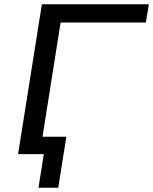

<svg xmlns="http://www.w3.org/2000/svg" viewBox="-20 -725 720 903"><path d="M161 158 186 0H70L83 -82H292L254 158ZM65 0 177 -705H680L666 -619H265L167 0Z"/></svg>

Font: Nunito Sans 10pt SemiExpanded Medium
Style: Italic
Weight: 500
Width: 6
Italic angle: -9°
Designer: Vernon Adams
Foundry: Vernon Adams
Version: Version 3.101;gftools[0.9.27]